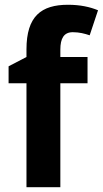

<svg xmlns="http://www.w3.org/2000/svg" viewBox="-20 -785 431 805"><path d="M347 -436V-546H233V-577C233 -624 248 -650 285 -650C313 -650 335 -644 356 -637L391 -742C357 -756 316 -765 265 -765C153 -765 91 -717 91 -578V-546L16 -507V-436H91V0H233V-436Z"/></svg>

Font: Noto Sans Arabic UI SmCn
Style: Bold
Weight: 700
Width: 4
Designer: Monotype Design Team, Nadine Chahine and Nizar Qandah
Foundry: Monotype Imaging Inc.
Version: Version 2.010